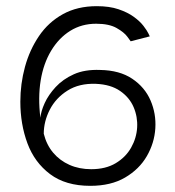

<svg xmlns="http://www.w3.org/2000/svg" viewBox="-20 -593 567 623"><path d="M273 10Q193 10 142.5 -28Q92 -66 69 -128Q46 -190 46 -263Q46 -321 61 -376Q76 -431 106.5 -476Q137 -521 184 -547Q231 -573 294 -573Q335 -573 364.5 -563Q394 -553 414 -538.5Q434 -524 445.5 -509Q457 -494 461.5 -484.5Q466 -475 466 -475L404 -459Q404 -459 393.5 -473.5Q383 -488 358.5 -502Q334 -516 292 -516Q245 -516 208 -493Q171 -470 146 -428.5Q121 -387 112 -332Q103 -277 111 -211Q113 -232 125 -258.5Q137 -285 160.5 -310.5Q184 -336 219.5 -352Q255 -368 305 -366Q368 -365 409 -337.5Q450 -310 468.5 -267Q487 -224 484 -176.5Q481 -129 456.5 -86.5Q432 -44 386 -17Q340 10 273 10ZM276 -44Q323 -44 355.5 -63.5Q388 -83 405.5 -114Q423 -145 425 -179.5Q427 -214 413.5 -245.5Q400 -277 369.5 -298Q339 -319 291 -321Q237 -323 199 -299Q161 -275 141.5 -237Q122 -199 122 -159Q131 -123 152.5 -97.5Q174 -72 205.5 -58Q237 -44 276 -44Z"/></svg>

Font: Darker Grotesque Medium
Style: Regular
Weight: 500
Designer: Gabriel Lam
Foundry: TypeRant
Version: Version 1.000;gftools[0.9.28]